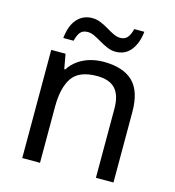

<svg xmlns="http://www.w3.org/2000/svg" viewBox="-109 -827 836 919"><g transform="rotate(15 309.0 -367.5)"><path d="M343 -546Q439 -546 488 -499.5Q537 -453 537 -349V0H450V-343Q450 -408 421 -440Q392 -472 330 -472Q241 -472 207 -422Q173 -372 173 -278V0H85V-536H156L169 -463H174Q192 -491 218.5 -509.5Q245 -528 277 -537Q309 -546 343 -546ZM126 -606Q129 -636 137.5 -659.5Q146 -683 160 -699.5Q174 -716 193 -725Q212 -734 236 -734Q258 -734 278.5 -725.5Q299 -717 318 -705.5Q337 -694 354.5 -685.5Q372 -677 388 -677Q411 -677 423.5 -691.5Q436 -706 443 -735H493Q487 -677 459 -642Q431 -607 384 -607Q363 -607 343 -615.5Q323 -624 303.5 -635.5Q284 -647 266.5 -655.5Q249 -664 232 -664Q208 -664 196 -649.5Q184 -635 177 -606Z"/></g></svg>

Font: Noto Sans Kannada
Style: Regular
Weight: 400
Designer: Jelle Bosma - Monotype Design Team
Foundry: Monotype Imaging Inc.
Version: Version 2.003